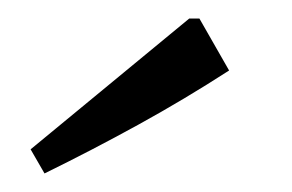

<svg xmlns="http://www.w3.org/2000/svg" viewBox="-20 -745 315 207"><path d="M28 -558 13 -584 184 -725H195L227 -669Q179 -638 129 -610.5Q79 -583 28 -558Z"/></svg>

Font: Piazzolla SC
Style: Regular
Weight: 400
Designer: Juan Pablo del Peral
Foundry: Huerta Tipografica
Version: Version 1.330